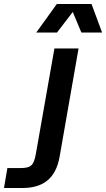

<svg xmlns="http://www.w3.org/2000/svg" viewBox="-160 -743 532 963"><path d="M-140 200H-48C51 200 119 157 139 43L234 -500H113L20 28C9 90 -6 100 -62 100H-123ZM22 -580H126L205 -683L248 -580H352L299 -723H125Z"/></svg>

Font: Uncut Sans Semibold
Style: Italic
Weight: 600
Italic angle: -10°
Designer: Kasper Nordkvist
Foundry: Uncut Type
Version: Version 1.111;FEAKit 1.0